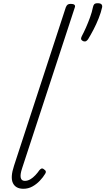

<svg xmlns="http://www.w3.org/2000/svg" viewBox="-20 -1154 654 1190"><path d="M125 16Q77 16 60 -19.5Q43 -55 67 -127L388 -1109Q393 -1121 399.5 -1125.5Q406 -1130 419 -1130Q435 -1130 441.5 -1124Q448 -1118 443 -1106L117 -111Q104 -72 108.5 -52.5Q113 -33 134 -33Q151 -33 167.5 -42.5Q184 -52 199 -68Q214 -84 224 -99Q230 -106 236.5 -109Q243 -112 252 -105Q263 -98 264 -91Q265 -84 260 -77Q247 -55 226.5 -33.5Q206 -12 180.5 2Q155 16 125 16ZM495 -899Q485 -904 483 -911Q481 -918 487 -930Q499 -952 512.5 -982.5Q526 -1013 538 -1046Q550 -1079 556 -1109Q558 -1120 563.5 -1127Q569 -1134 585 -1134Q603 -1134 609 -1127Q615 -1120 613 -1109Q606 -1077 591.5 -1040.5Q577 -1004 559.5 -970.5Q542 -937 526 -911Q521 -904 514.5 -899.5Q508 -895 495 -899Z"/></svg>

Font: Playwrite CU ExtraLight
Style: Regular
Weight: 250
Designer: Veronika Burian, José Scaglione
Foundry: TypeTogether
Version: Version 1.002